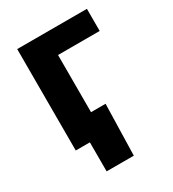

<svg xmlns="http://www.w3.org/2000/svg" viewBox="-172 -642 807 895"><g transform="rotate(-30 232.0 -195.0)"><path d="M435.9 -545.9V-426.8H211.7V0H60.7V-545.9ZM136.7 156.2V0H94.1V-119.1H290L283 156.2Z"/></g></svg>

Font: GitLab Sans
Style: Regular
Weight: 400
Designer: Rasmus Andersson
Foundry: Modifications by GitLab B.V., manufactured by rsms
Version: Version 4.000;git-c8fb6b7